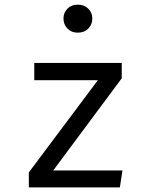

<svg xmlns="http://www.w3.org/2000/svg" viewBox="-20 -813 655 833"><path d="M210.8 -73.3H511.3L500 0H105.1V-65.1L404.6 -465.1H128.7V-540H508.2V-473.3ZM317.4 -792.8Q345.6 -792.8 363.1 -775.4Q380.5 -757.9 380.5 -732.8Q380.5 -706.7 363.1 -689Q345.6 -671.3 317.4 -671.3Q289.7 -671.3 272.6 -689Q255.4 -706.7 255.4 -732.8Q255.4 -757.9 272.6 -775.4Q289.7 -792.8 317.4 -792.8Z"/></svg>

Font: FiraCode Nerd Font Mono
Style: Regular
Weight: 400
Monospace: yes
Designer: Carrois Corporate, Edenspiekermann AG, Nikita Prokopov
Foundry: Carrois Corporate, Edenspiekermann AG, Nikita Prokopov
Version: Version 6.002;Nerd Fonts 3.4.0